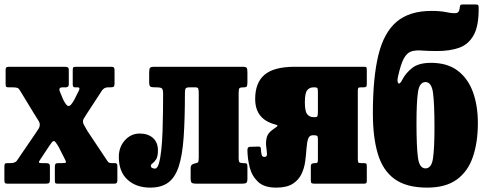

<svg xmlns="http://www.w3.org/2000/svg" viewBox="-24 -817 2162 854"><path d="M307 -374.5 325.5 -411.5Q335 -428.5 322 -428.5H308.5Q299.5 -428.5 299.5 -441.5V-501.5Q299.5 -512 301 -516Q302.5 -520 313 -520H469.5Q480.5 -520 483 -516.2Q485.5 -512.5 485.5 -501V-446.5Q485.5 -434 481.5 -431.2Q477.5 -428.5 465 -428.5H456Q440 -428.5 430 -415L361.5 -310Q351.5 -295 348.2 -289Q345 -283 345 -276Q345 -269 349.8 -261Q354.5 -253 364 -235.5L453 -102Q457 -95.5 460.8 -93.5Q464.5 -91.5 476 -91.5H488Q498 -91.5 498 -79V-13Q498 0 485 0H231.5Q223 0 221.5 -3.5Q220 -7 220 -15.5V-73.5Q220 -84 222.8 -87.8Q225.5 -91.5 236.5 -91.5H253Q267 -91.5 268.8 -94.2Q270.5 -97 267 -104L238 -161.5Q222 -189.5 216.5 -189.5Q210.5 -189.5 206.5 -183.8Q202.5 -178 194.5 -167L153.5 -105Q148.5 -98 149.2 -94.8Q150 -91.5 160 -91.5H178.5Q188.5 -91.5 193.2 -89Q198 -86.5 198 -76V-19.5Q198 -7.5 195 -3.8Q192 0 180.5 0H10Q0 0 -2.2 -3.5Q-4.5 -7 -4.5 -17V-75.5Q-4.5 -84 -2.5 -87.8Q-0.5 -91.5 8 -91.5H22.5Q42.5 -91.5 50.5 -101.5L135.5 -226Q144 -238.5 148.5 -246Q153 -253.5 153 -262Q153 -271.5 146.2 -281.8Q139.5 -292 130 -307.5L64.5 -415Q60 -423.5 53.5 -426Q47 -428.5 32 -428.5H17Q6 -428.5 3.5 -430.8Q1 -433 1 -444V-506.5Q1 -516 5.2 -518Q9.5 -520 19 -520H264.5Q272.5 -520 277.2 -517.5Q282 -515 282 -506V-441.5Q282 -428.5 268 -428.5H255Q242.5 -428.5 240.8 -422.5Q239 -416.5 242 -410.5L256 -376.5Q260 -367.5 267.2 -356.5Q274.5 -345.5 281 -345.5Q287 -345.5 293.8 -354Q300.5 -362.5 307 -374.5Z M504.5 -119Q504.5 -163 531.5 -193Q558.5 -223 597.5 -223Q634.5 -223 656.5 -203.2Q678.5 -183.5 678.5 -148Q678.5 -121 670.5 -108.5Q662.5 -96 654.8 -90.8Q647 -85.5 647 -80Q647 -72 653.8 -69.5Q660.5 -67 665 -67Q676 -67 682.8 -90Q689.5 -113 693.5 -150.8Q697.5 -188.5 699 -233Q700.5 -277.5 701 -321.2Q701.5 -365 701.5 -399.5Q701.5 -419 696 -423.8Q690.5 -428.5 671.5 -428.5H666Q650 -428.5 644.8 -432Q639.5 -435.5 639.5 -452.5V-493.5Q639.5 -511 643.5 -515.5Q647.5 -520 664.5 -520H1054.5Q1070 -520 1073.2 -515.2Q1076.5 -510.5 1076.5 -495V-452.5Q1076.5 -437.5 1073.8 -433Q1071 -428.5 1060 -428.5H1058Q1045.5 -428.5 1041.5 -425Q1037.5 -421.5 1037.5 -406V-111.5Q1037.5 -99 1041.5 -95.2Q1045.5 -91.5 1057.5 -91.5H1059.5Q1070.5 -91.5 1073.5 -88.8Q1076.5 -86 1076.5 -75V-22.5Q1076.5 -8 1072 -4Q1067.5 0 1052.5 0H849.5Q834.5 0 829.2 -3.8Q824 -7.5 824 -23.5V-70.5Q824 -82.5 834 -87Q844 -91.5 853.5 -91.5H844Q853 -91.5 856.5 -95Q860 -98.5 860 -116V-400.5Q860 -418 857.8 -423.2Q855.5 -428.5 845.5 -428.5H818.5Q804.5 -428.5 801.5 -423Q798.5 -417.5 798.5 -403.5Q798.5 -286 792.8 -205.5Q787 -125 770.8 -76Q754.5 -27 724 -4.8Q693.5 17.5 644 17.5Q582 17.5 543.2 -17.8Q504.5 -53 504.5 -119Z M1076.5 -149Q1076.5 -164 1088 -164L1122 -165Q1130.5 -165.5 1133.2 -163.5Q1136 -161.5 1136 -157Q1137.5 -137.5 1140 -128.2Q1142.5 -119 1152 -119Q1164 -119 1163.5 -131.8Q1163 -144.5 1160.2 -164Q1157.5 -183.5 1162 -204Q1166.5 -224.5 1188.5 -240Q1199 -248 1207.5 -253.8Q1216 -259.5 1199.5 -263.5Q1111 -287 1111 -376.5Q1111 -449.5 1153 -484.8Q1195 -520 1287 -520H1595.5Q1604 -520 1605.8 -517.2Q1607.5 -514.5 1607.5 -506V-442.5Q1607.5 -433.5 1604.2 -431Q1601 -428.5 1592.5 -428.5H1581Q1571 -428.5 1569.2 -425.2Q1567.5 -422 1567.5 -412V-110Q1567.5 -99 1569.5 -95.2Q1571.5 -91.5 1582.5 -91.5H1593.5Q1602 -91.5 1604.8 -89.2Q1607.5 -87 1607.5 -78V-13Q1607.5 -4.5 1604.5 -2.2Q1601.5 0 1593.5 0H1376Q1366 0 1362.2 -2.2Q1358.5 -4.5 1358.5 -15V-76Q1358.5 -87 1364.2 -89.2Q1370 -91.5 1377.5 -91.5H1380.5Q1386 -91.5 1388 -94.5Q1390 -97.5 1390 -107V-199Q1390 -210.5 1386.2 -213Q1382.5 -215.5 1371.5 -215.5H1367.5Q1351.5 -215.5 1346.2 -198.8Q1341 -182 1339.2 -155.5Q1337.5 -129 1333.5 -99.2Q1329.5 -69.5 1317 -43Q1304.5 -16.5 1278 0.5Q1251.5 17.5 1204 17.5Q1151 17.5 1123.8 -8.2Q1096.5 -34 1086.8 -72.2Q1077 -110.5 1076.5 -149ZM1380 -296Q1386 -296 1388 -301Q1390 -306 1390 -320V-409Q1390 -422.5 1387.2 -425.5Q1384.5 -428.5 1375 -428.5H1370Q1353 -428.5 1342.5 -415.8Q1332 -403 1332 -362Q1332 -321.5 1342.5 -308.8Q1353 -296 1370 -296Z M2105 -782.5Q2106 -701.5 2082.5 -660Q2059 -618.5 2017.2 -604.2Q1975.5 -590 1921.5 -590Q1880.5 -590 1852.5 -592.2Q1824.5 -594.5 1805.2 -588.2Q1786 -582 1772.2 -556.8Q1758.5 -531.5 1746.5 -477Q1741 -453 1747.8 -446.8Q1754.5 -440.5 1766 -463.5Q1781 -492.5 1809.8 -515Q1838.5 -537.5 1893 -537.5Q1966 -537.5 2012 -502.5Q2058 -467.5 2079.8 -407Q2101.5 -346.5 2101.5 -270Q2101.5 -183.5 2079.2 -118.8Q2057 -54 2007.5 -18.2Q1958 17.5 1876 17.5Q1784.5 17.5 1731.8 -20.2Q1679 -58 1656.8 -131.8Q1634.5 -205.5 1634.5 -313.5Q1634.5 -471.5 1659 -572Q1683.5 -672.5 1740.5 -720.5Q1797.5 -768.5 1895.5 -768.5Q1934 -768.5 1961.5 -762.8Q1989 -757 2004.2 -758.8Q2019.5 -760.5 2021 -783.5Q2022 -792 2023.8 -794.5Q2025.5 -797 2035 -797H2092Q2101 -797 2103 -794.2Q2105 -791.5 2105 -782.5ZM1828.5 -270Q1828.5 -163.5 1835 -115.8Q1841.5 -68 1868.5 -68Q1895.5 -68 1902 -113.2Q1908.5 -158.5 1908.5 -250Q1908.5 -356.5 1902 -404.2Q1895.5 -452 1868.5 -452Q1841.5 -452 1835 -406.8Q1828.5 -361.5 1828.5 -270Z"/></svg>

Font: Besley* Condensed Heavy
Style: Regular
Weight: 800
Width: 3
Designer: Owen Earl
Foundry: indestructible type*
Version: Version 3.000; ttfautohint (v1.8.3)